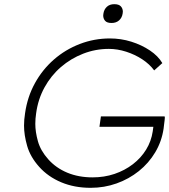

<svg xmlns="http://www.w3.org/2000/svg" viewBox="-20 -889 809 919"><path d="M414 10Q336 10 273 -16.5Q210 -43 167.5 -90.5Q125 -138 110 -190.5Q95 -243 95 -288Q95 -316 100 -347Q111 -425 147 -490.5Q183 -556 238 -604Q293 -652 362 -678.5Q431 -705 506 -705Q559 -705 608.5 -689.5Q658 -674 697.5 -647.5Q737 -621 757 -587L718 -552Q696 -582 661 -605Q626 -628 584 -641.5Q542 -655 501 -655Q437 -655 378 -632Q319 -609 271.5 -568Q224 -527 193 -470.5Q162 -414 153 -347Q149 -321 149 -296Q149 -258 161.5 -213Q174 -168 211 -126.5Q248 -85 302 -62.5Q356 -40 423 -40Q479 -40 528 -56.5Q577 -73 616 -103Q655 -133 679.5 -173Q704 -213 711 -260L714 -282H456L463 -332H768Q769 -330 769 -326Q769 -322 768 -314Q767 -306 765.5 -294Q764 -282 763 -273Q754 -212 723 -160Q692 -108 644.5 -70Q597 -32 538 -11Q479 10 414 10ZM514 -779Q492 -779 483 -789.5Q474 -800 474 -815Q474 -819 475 -824Q478 -844 491.5 -856.5Q505 -869 527 -869Q549 -869 558.5 -858.5Q568 -848 568 -833Q568 -829 567 -824Q564 -804 550 -791.5Q536 -779 514 -779Z"/></svg>

Font: Lexend ExtLt
Style: Italic
Weight: 250
Italic angle: -8.13011°
Designer: Bonnie Shaver-Troup, Thomas Jockin
Foundry: Lexend
Version: Version 1.007